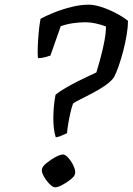

<svg xmlns="http://www.w3.org/2000/svg" viewBox="-20 -799 566 819"><path d="M218 -213Q207 -247 207.5 -298Q208 -349 217 -395Q234 -409 259 -423.5Q284 -438 310.5 -451.5Q337 -465 359 -475Q381 -485 391 -490Q400 -519 409.5 -554.5Q419 -590 425.5 -624.5Q432 -659 432 -686Q415 -693 390.5 -698.5Q366 -704 343 -704Q319 -704 291 -700Q263 -696 239 -687L195 -562Q187 -559 172 -555Q157 -551 142 -551Q140 -567 141 -597Q142 -627 145 -660Q148 -693 153 -719Q177 -732 212 -746Q247 -760 285.5 -769.5Q324 -779 359 -779Q382 -779 413 -769Q444 -759 474.5 -743Q505 -727 526 -710Q526 -685 520.5 -651.5Q515 -618 506 -583Q497 -548 486.5 -518Q476 -488 466 -469Q453 -451 427.5 -433.5Q402 -416 373 -401Q344 -386 321.5 -374.5Q299 -363 292 -358Q286 -343 280.5 -319Q275 -295 271 -271Q267 -247 266 -231Q258 -228 246 -222Q234 -216 218 -213ZM215 0Q205 0 190.5 -15Q176 -30 166 -48.5Q156 -67 159 -78Q161 -89 178.5 -103.5Q196 -118 216.5 -129Q237 -140 249 -140Q259 -140 272.5 -124.5Q286 -109 294.5 -89.5Q303 -70 300 -58Q299 -48 282.5 -34.5Q266 -21 246.5 -10.5Q227 0 215 0Z"/></svg>

Font: Texturina
Style: Italic
Weight: 400
Italic angle: -11°
Designer: Guillermo Torres Carreño
Foundry: Omnibus-Type
Version: Version 1.002; ttfautohint (v1.8.3)